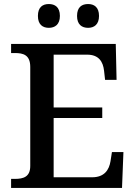

<svg xmlns="http://www.w3.org/2000/svg" viewBox="-20 -932 671 952"><path d="M417 -794C446 -794 471 -810 471 -853C471 -897 446 -912 417 -912C386 -912 362 -897 362 -853C362 -810 386 -794 417 -794ZM222 -794C252 -794 277 -810 277 -853C277 -897 252 -912 222 -912C192 -912 168 -897 168 -853C168 -810 192 -794 222 -794ZM35 0H585L592 -178H535L528 -133C521 -89 497 -53 437 -53H246V-347H487V-399H246V-661H412C470 -661 491 -626 496 -581L501 -536H558L554 -714H35V-669H54C95 -669 130 -660 130 -600V-109C130 -55 96 -45 54 -45H35Z"/></svg>

Font: Noto Serif Myanmar Medium
Style: Regular
Weight: 500
Designer: Ben Mitchell and the Monotype Design Team
Foundry: Monotype Imaging Inc.
Version: Version 2.106